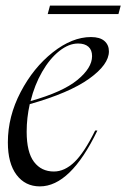

<svg xmlns="http://www.w3.org/2000/svg" viewBox="-20 -652 450 684"><path d="M304 -520Q336 -520 352 -506Q368 -492 368 -469Q368 -422 297.5 -371.5Q227 -321 86 -281Q75 -232 75 -183Q75 -110 101 -75.5Q127 -41 172 -41Q210 -41 245 -74.5Q280 -108 319 -187H327Q231 12 122 12Q70 12 39 -29Q8 -70 8 -145Q8 -237 53.5 -324Q99 -411 168 -465.5Q237 -520 304 -520ZM308 -452Q308 -474 295 -485.5Q282 -497 258 -497Q225 -497 191 -470Q157 -443 130 -396Q103 -349 89 -292Q203 -324 255.5 -367Q308 -410 308 -452ZM410 -632 402 -602H150L158 -632Z"/></svg>

Font: Nyght Serif Light Italic
Style: Regular
Weight: 300
Italic angle: -16°
Designer: Maksym Kobuzan
Version: Version 0.410